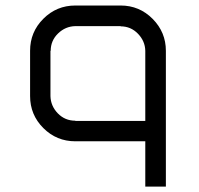

<svg xmlns="http://www.w3.org/2000/svg" viewBox="-20 -687 734 707"><path d="M590.8 -500V0H515V-166.7H257.5Q188.3 -166.7 139.6 -215.4Q90.8 -264.2 90.8 -333.3V-500Q90.8 -569.2 139.6 -617.9Q188.3 -666.7 257.5 -666.7H424.2Q493.3 -666.7 542.1 -617.5Q590.8 -568.3 590.8 -500ZM515 -241.7V-500Q514.2 -535.8 487.9 -562.9Q461.7 -590 424.2 -590V-590.8H257.5Q220.8 -590 193.8 -563.8Q166.7 -537.5 166.7 -500H165.8V-333.3Q166.7 -296.7 192.9 -269.6Q219.2 -242.5 257.5 -242.5V-241.7Z"/></svg>

Font: 0xA000-Squarish
Style: Squareish
Weight: 400
Version: Version 0.1